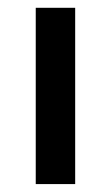

<svg xmlns="http://www.w3.org/2000/svg" viewBox="-20 -465 280 485"><path d="M70.3 0H169.9V-445.3H70.3Z"/></svg>

Font: Helmet
Style: Regular
Weight: 400
Designer: Carl Enlund
Version: 1.0